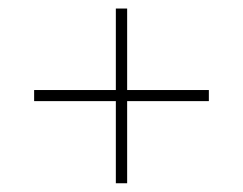

<svg xmlns="http://www.w3.org/2000/svg" viewBox="-20 -610 570 450"><path d="M251.5 -180.5V-590H278V-180.5ZM60 -373V-399H469.5V-373Z"/></svg>

Font: Bodoni Moda 9pt SemiBold
Style: Regular
Weight: 600
Designer: Owen Earl
Foundry: indestructible type
Version: Version 2.005